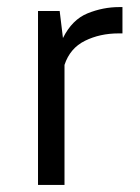

<svg xmlns="http://www.w3.org/2000/svg" viewBox="-20 -525 398 545"><path d="M149.4 -493.7 158.7 -417Q184.6 -469.2 228.5 -487.1Q272.5 -504.9 318.4 -504.9H327.6V-430.2H316.9Q263.7 -430.2 221.2 -409.2Q178.7 -388.2 163.1 -340.8V0H87.9V-493.7Z"/></svg>

Font: Metrophobic
Style: Regular
Weight: 400
Designer: Vernon Adams
Foundry: Vernon Adams
Version: Version 3.200; ttfautohint (v1.8.4.7-5d5b);gftools[0.9.23]